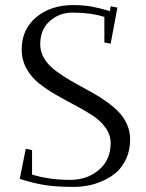

<svg xmlns="http://www.w3.org/2000/svg" viewBox="-20 -732 578 760"><path d="M58.1 -23.9 82 -143.1 106.9 -138.2V-41Q174.8 -20 257.8 -20Q325.7 -20 371.8 -59.8Q418 -99.6 418 -165Q418 -197.8 398.4 -225.6Q378.9 -253.4 347.9 -273.9Q316.9 -294.4 279.5 -314Q242.2 -333.5 204.6 -355Q167 -376.5 136 -400.6Q105 -424.8 85.4 -459.5Q65.9 -494.1 65.9 -536.1Q65.9 -616.2 123.8 -664.1Q181.6 -711.9 269 -711.9Q309.6 -711.9 341.1 -706.3Q372.6 -700.7 415 -688L418 -707L444.8 -702.1L418 -559.1L393.1 -564V-665Q339.8 -682.1 267.1 -682.1Q214.4 -682.1 176.8 -648.4Q139.2 -614.7 139.2 -556.2Q139.2 -530.3 151.4 -507.1Q163.6 -483.9 184.1 -465.6Q204.6 -447.3 231.4 -430.2Q258.3 -413.1 287.8 -397Q317.4 -380.9 346.7 -364.5Q376 -348.1 402.8 -328.9Q429.7 -309.6 450.2 -288.3Q470.7 -267.1 482.9 -239.3Q495.1 -211.4 495.1 -180.2Q495.1 -138.2 480 -104.7Q464.8 -71.3 441.7 -50.8Q418.5 -30.3 387.9 -16.6Q357.4 -2.9 328.9 2.4Q300.3 7.8 272 7.8Q208.5 7.8 163.6 1.5Q118.7 -4.9 58.1 -23.9Z"/></svg>

Font: Dehuti
Style: Book
Weight: 400
Version: Version 1.2